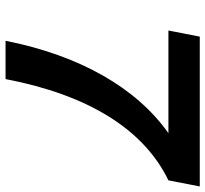

<svg xmlns="http://www.w3.org/2000/svg" viewBox="-44 -696 740 692"><g transform="rotate(90 326.0 -350.0)"><path d="M127 0H265C322 -298 446 -498 630 -587L652 -700H112L90 -587H460C297 -472 180 -268 127 0Z"/></g></svg>

Font: Uncut Sans
Style: Bold Italic
Weight: 700
Italic angle: -11°
Designer: Kasper Nordkvist
Foundry: UNCUT.wtf
Version: Version 1.304;Glyphs 3.2 (3246)